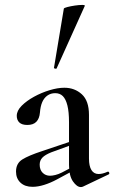

<svg xmlns="http://www.w3.org/2000/svg" viewBox="-20 -751 464 779"><path d="M317 6Q313 8 308 8Q292 8 276 -15Q260 -38 260 -82V-255Q260 -297 253.5 -323Q247 -349 235 -361Q223 -373 204 -373Q186 -373 172.5 -363.5Q159 -354 151.5 -337Q144 -320 142 -294Q140 -270 127.5 -257Q115 -244 91 -244Q69 -244 58.5 -254Q48 -264 48 -281Q48 -302 68 -322Q88 -342 118 -358.5Q148 -375 181 -385Q214 -395 241 -395Q283 -395 312 -368.5Q341 -342 341 -285V-108Q341 -77 351 -61Q361 -45 380 -45Q396 -45 416 -54Q421 -56 423 -50.5Q425 -45 420 -43ZM112 7Q81 7 63 -10Q45 -27 45 -55Q45 -88 70.5 -104Q96 -120 151 -138L270 -178L273 -164L188 -133Q163 -123 152 -111.5Q141 -100 141 -83Q141 -62 153 -50Q165 -38 183 -38Q192 -38 204.5 -41Q217 -44 231 -51L296 -85L298 -70L211 -23Q185 -9 159.5 -1Q134 7 112 7ZM210 -474Q209 -471 203.5 -472.5Q198 -474 199 -476L239 -716Q240 -719 253.5 -722.5Q267 -726 284 -728.5Q301 -731 313.5 -731Q326 -731 324 -727Z"/></svg>

Font: Cormorant Light SemiBold
Style: Regular
Weight: 600
Version: Version 4.000